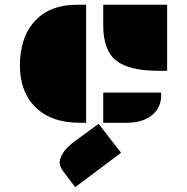

<svg xmlns="http://www.w3.org/2000/svg" viewBox="-20 -518 789 810"><path d="M415.5 -498H685.1V-219.2H650.4Q524.4 -219.2 469.7 -262.7Q415.5 -306.2 415.5 -410.6ZM64 -243.2Q64 -296.9 78.1 -343Q92.3 -389.2 122.1 -423.8Q185.5 -498 305.7 -498H343.3V0H317.9Q194.3 0 127.9 -67.4Q64 -131.3 64 -243.2ZM415.5 -127.4H659.7V-113.8Q659.7 -68.4 627 -37.1Q586.9 0 513.2 0H415.5ZM249.5 209Q229.5 183.6 231.9 163.1Q237.8 119.6 296.4 77.1L396 4.4L490.7 126.5L297.4 271.5Z"/></svg>

Font: Plaster
Style: Regular
Weight: 400
Designer: Eben Sorkin
Foundry: Eben Sorkin
Version: Version 1.007